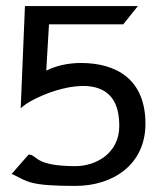

<svg xmlns="http://www.w3.org/2000/svg" viewBox="-20 -600 524 631"><path d="M18 -28 24 -26C71 -3 78 11 228 11C351 11 458 -59 458 -193C458 -340 362 -393 246 -393C201 -393 163 -383 132 -368L141 -520H385L433 -580H62L48 -244L56 -251C94 -283 268 -360 340 -287C360 -267 372 -235 372 -186C372 -96 295 -54 228 -54C95 -54 103 -89 77 -92H74Z"/></svg>

Font: Charger Sport
Style: DfBdExt
Weight: 400
Designer: Jasper
Foundry: Cannot Into Space Fonts
Version: Version 1.1